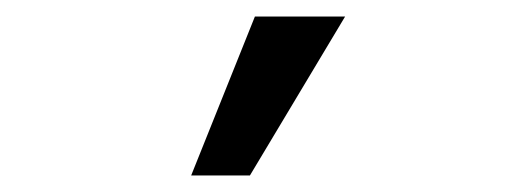

<svg xmlns="http://www.w3.org/2000/svg" viewBox="-20 -136 640 232"><path d="M282 76H211L288 -116H397Z"/></svg>

Font: Inconsolata Expanded Bold
Style: Regular
Weight: 700
Width: 7
Monospace: yes
Designer: Raph Levien, Cyreal, Brenton Simpson
Foundry: Raph Levien, Cyreal, Google
Version: Version 3.001; ttfautohint (v1.8.2.53-6de2)